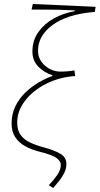

<svg xmlns="http://www.w3.org/2000/svg" viewBox="-20 -754 498 960"><path d="M246 186 224 172Q249 146 266.5 120.5Q284 95 284 70Q284 52 262.5 36Q241 20 176 4Q136 -6 105 -23.5Q74 -41 56 -68.5Q38 -96 38 -136Q38 -185 57.5 -224Q77 -263 108 -292.5Q139 -322 174.5 -342.5Q210 -363 242 -374V-378Q202 -390 172 -420.5Q142 -451 142 -496Q142 -552 172 -594Q202 -636 250.5 -662.5Q299 -689 354 -698V-702Q319 -704 280.5 -705Q242 -706 205 -706Q168 -706 138 -706L144 -734L458 -720L454 -694H448Q314 -682 242 -628.5Q170 -575 170 -500Q170 -469 187 -445.5Q204 -422 229.5 -409Q255 -396 282 -396Q319 -396 352 -402L356 -374Q275 -368 209.5 -334.5Q144 -301 105 -250Q66 -199 66 -142Q66 -103 83 -79.5Q100 -56 129.5 -42Q159 -28 196 -18Q252 -3 282 15Q312 33 312 66Q312 88 302 109Q292 130 276.5 149.5Q261 169 246 186Z"/></svg>

Font: Source Sans Variable
Style: Italic
Weight: 200
Italic angle: -11°
Designer: Paul D. Hunt
Foundry: Adobe Systems Incorporated
Version: Version 3.006;hotconv 1.0.111;makeotfexe 2.5.65597